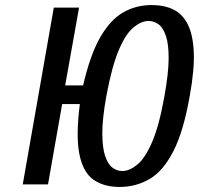

<svg xmlns="http://www.w3.org/2000/svg" viewBox="-20 -730 787 760"><path d="M453 10Q390 10 349 -19.5Q308 -49 294 -121Q280 -193 296 -318H226L170 0H70L193 -700H293L238 -392H309Q337 -513 376.5 -582Q416 -651 467 -680.5Q518 -710 580 -710Q630 -710 666 -692.5Q702 -675 723 -634Q744 -593 747 -523.5Q750 -454 731 -350Q707 -212 667 -133Q627 -54 573 -22Q519 10 453 10ZM464 -53Q492 -53 523 -78Q554 -103 582 -167.5Q610 -232 631 -350Q647 -439 647.5 -496.5Q648 -554 637 -587Q626 -620 608 -633.5Q590 -647 568 -647Q540 -647 509 -622Q478 -597 450.5 -532.5Q423 -468 401 -350Q385 -261 385 -203.5Q385 -146 396 -113Q407 -80 425 -66.5Q443 -53 464 -53Z"/></svg>

Font: Cuprum Medium
Style: Italic
Weight: 500
Italic angle: -10°
Version: Version 3.000